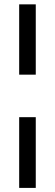

<svg xmlns="http://www.w3.org/2000/svg" viewBox="-20 -748 259 904"><path d="M70.3 -196.3H148.4V136.7H70.3ZM148.4 -727.5V-396.5H70.3V-727.5Z"/></svg>

Font: Inter Tight
Style: Regular
Weight: 400
Designer: Rasmus Andersson
Foundry: rsms
Version: Version 3.002